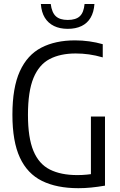

<svg xmlns="http://www.w3.org/2000/svg" viewBox="-20 -956 616 982"><path d="M381 6.5Q270.5 6.5 195.2 -30.5Q120 -67.5 81.8 -149.8Q43.5 -232 43.5 -369.5Q43.5 -508 81.5 -591.5Q119.5 -675 191.2 -712.2Q263 -749.5 363.5 -749.5Q400.5 -749.5 436.5 -744.5Q472.5 -739.5 505.5 -730V-662.5Q469 -673 435.2 -677.8Q401.5 -682.5 367 -682.5Q288.5 -682.5 234 -654Q179.5 -625.5 151.2 -557Q123 -488.5 123 -368.5Q123 -251.5 151 -184.2Q179 -117 235.2 -88.8Q291.5 -60.5 375.5 -60.5Q400 -60.5 423.5 -62.8Q447 -65 468.5 -69L445 -43.5V-360H517V-6.5Q479 0 446.2 3.2Q413.5 6.5 381 6.5ZM326.5 -808.5Q286 -808.5 256.2 -823Q226.5 -837.5 209.2 -865.5Q192 -893.5 189 -935.5H239.5Q245 -892 265.5 -873Q286 -854 326.5 -854Q368 -854 388.2 -873Q408.5 -892 412.5 -935.5H463Q460 -893.5 443.2 -865.2Q426.5 -837 397 -822.8Q367.5 -808.5 326.5 -808.5Z"/></svg>

Font: Encode Sans SC Condensed
Style: Regular
Weight: 400
Width: 3
Designer: Multiple Designers
Foundry: Impallari Type
Version: Version 3.002